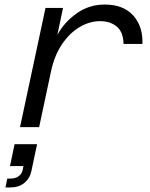

<svg xmlns="http://www.w3.org/2000/svg" viewBox="-20 -559 658 844"><path d="M68 0 180 -524H257L232 -405Q261 -460 316 -499.5Q371 -539 440 -539Q523 -539 566 -490.5Q609 -442 606 -366H523Q522 -418 493.5 -442Q465 -466 420 -466Q374 -466 330 -440Q286 -414 252.5 -364.5Q219 -315 204 -244L152 0ZM24 171 44 75H143L118 193Q111 226 86.5 245.5Q62 265 25 265H4L12 226H26Q47 226 61.5 216Q76 206 80 187L83 171Z"/></svg>

Font: Fragment Mono
Style: Italic
Weight: 400
Italic angle: -12°
Designer: Wei Huang based on Nimbus Sans by URW Studio, based on Helvetica by Max Miedinger.
Foundry: Wei Huang
Version: Version 1.011; ttfautohint (v1.8.4.7-5d5b)